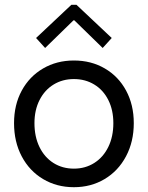

<svg xmlns="http://www.w3.org/2000/svg" viewBox="-20 -780 622 808"><path d="M39.1 -261.7Q39.1 -338.9 71.5 -398.7Q104 -458.5 161.4 -491.9Q218.8 -525.4 291 -525.4Q363.8 -525.4 421.1 -491.9Q478.5 -458.5 510.7 -398.7Q543 -338.9 543 -261.7Q543 -183.6 510.3 -122.1Q477.5 -60.5 420.2 -26.4Q362.8 7.8 291 7.8Q218.8 7.8 161.4 -26.4Q104 -60.5 71.5 -121.8Q39.1 -183.1 39.1 -261.7ZM457 -261.7Q457 -316.9 435.8 -359.1Q414.6 -401.4 376.7 -424.3Q338.9 -447.3 291 -447.3Q243.2 -447.3 205.6 -424.3Q168 -401.4 146.5 -359.1Q125 -316.9 125 -261.7Q125 -205.1 146 -161.6Q167 -118.2 204.8 -94.2Q242.7 -70.3 291 -70.3Q338.9 -70.3 376.7 -94.2Q414.6 -118.2 435.8 -161.6Q457 -205.1 457 -261.7ZM131.8 -620.1 280.3 -759.8H301.8L450.2 -620.1L412.1 -578.1L293 -694.3H289.1L169.9 -578.1Z"/></svg>

Font: Reddit Sans Vanilla
Style: Regular
Weight: 400
Designer: Stephen Hutchings
Foundry: Reddit
Version: Version 1.013